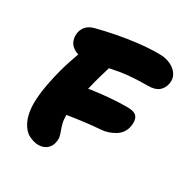

<svg xmlns="http://www.w3.org/2000/svg" viewBox="-165 -844 960 994"><g transform="rotate(30 314.5 -347.5)"><path d="M196 13Q172 13 142 -1.5Q112 -16 92 -55Q80 -78 74 -111Q68 -144 70.5 -189Q73 -234 85 -294Q94 -338 103 -372Q112 -406 121.5 -435Q131 -464 141 -491Q142 -493 143 -496Q130 -500 120 -506Q94 -521 86 -545Q78 -569 83 -594Q88 -617 104.5 -633.5Q121 -650 150 -657Q204 -671 263.5 -682.5Q323 -694 384.5 -701Q446 -708 506 -708Q544 -708 573.5 -694Q603 -680 618 -656Q633 -632 627 -601Q621 -571 599.5 -553.5Q578 -536 536 -536Q443 -536 374 -525Q342 -519 316 -514Q314 -505 310 -494Q304 -474 295.5 -444.5Q287 -415 277 -372Q276 -370 275 -368Q284 -369 293 -371Q341 -378 394.5 -382.5Q448 -387 502 -387Q545 -387 558.5 -366.5Q572 -346 565 -309Q556 -266 518.5 -243.5Q481 -221 441 -218Q398 -215 349 -209Q300 -203 256 -196Q251 -195 246 -194Q246 -165 251 -146Q256 -126 262 -110.5Q268 -95 271.5 -80.5Q275 -66 271 -46Q267 -21 247.5 -4Q228 13 196 13Z"/></g></svg>

Font: Shantell Sans Light ExtraBold
Style: Italic
Weight: 800
Italic angle: -11°
Version: Version 1.008;[ac192a2d6]